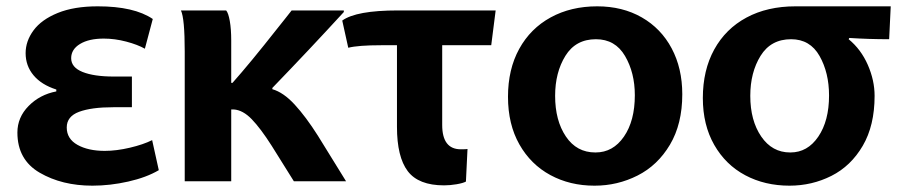

<svg xmlns="http://www.w3.org/2000/svg" viewBox="-20 -530 2842 607"><path d="M158 -247Q111 -262 86 -292Q61 -322 61 -362Q61 -400 86 -434Q111 -468 162.5 -489Q214 -510 289 -510Q404 -510 463 -470L438 -376Q415 -389 379 -398.5Q343 -408 308 -408Q261 -408 233 -391Q205 -374 205 -346Q205 -317 241 -302.5Q277 -288 340 -288H397V-191H338Q269 -191 230 -176.5Q191 -162 191 -127Q191 -91 225 -72Q259 -53 311 -53Q348 -53 390.5 -63Q433 -73 461 -87L482 8Q443 31 385.5 44Q328 57 272 57Q176 57 105.5 16Q35 -25 35 -111Q35 -159 70.5 -195Q106 -231 158 -241Z M841 -248Q876 -238 911.5 -199.5Q947 -161 985 -101L1074 43H909L839 -69Q804 -124 776 -153Q748 -182 719 -184H711V43H564V-367Q564 -472 552 -497H695Q702 -489 706.5 -463.5Q711 -438 711 -402V-268H715Q771 -331 856 -439Q870 -457 881.5 -471Q893 -485 902 -497H1067V-492Q957 -372 841 -252Z M1453 44Q1444 49 1423.5 52.5Q1403 56 1384 56Q1303 56 1269 11Q1235 -34 1235 -129V-387H1185Q1112 -387 1081 -379L1062 -465Q1106 -497 1238 -497H1547L1533 -387H1378V-135Q1378 -58 1437 -58Q1455 -58 1458 -59Z M1859 57Q1782 57 1720 23.5Q1658 -10 1622 -73.5Q1586 -137 1586 -224Q1586 -311 1621.5 -375.5Q1657 -440 1721 -475Q1785 -510 1868 -510Q1948 -510 2009 -475Q2070 -440 2103.5 -377Q2137 -314 2137 -232Q2137 -138 2098 -72.5Q2059 -7 1995.5 25Q1932 57 1860 57ZM1863 -48Q1918 -48 1952.5 -98Q1987 -148 1987 -229Q1987 -300 1956 -353Q1925 -406 1864 -406Q1800 -406 1767.5 -353.5Q1735 -301 1735 -227Q1735 -149 1769 -98.5Q1803 -48 1862 -48Z M2663 -406Q2702 -374 2723.5 -325Q2745 -276 2745 -227Q2745 -133 2707.5 -69Q2670 -5 2608.5 26Q2547 57 2476 57Q2398 57 2336 24Q2274 -9 2238 -72Q2202 -135 2202 -220Q2202 -308 2238 -373.5Q2274 -439 2340 -474.5Q2406 -510 2495 -510H2672H2762H2796L2791 -406Q2727 -406 2665 -410ZM2479 -48Q2533 -48 2567 -98Q2601 -148 2601 -228Q2601 -300 2571 -353Q2541 -406 2481 -406Q2417 -406 2384.5 -353.5Q2352 -301 2352 -227Q2352 -149 2386.5 -98.5Q2421 -48 2478 -48Z"/></svg>

Font: LINE Seed Sans KR Bold
Style: Regular
Weight: 700
Designer: LINE BX Design & Sandoll Inc & Dalton Maag Ltd
Foundry: Sandoll Inc.
Version: Version 1.000